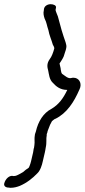

<svg xmlns="http://www.w3.org/2000/svg" viewBox="-31 -718 405 916"><path d="M192 -75C191 -77 193 -81 195 -86V-88C196 -92 198 -98 201 -105L208 -123L217 -140C217 -140 232 -153 233 -151C288 -178 322 -231 348 -291C360 -315 351 -340 329 -346C323 -347 317 -348 310 -346C294 -341 280 -356 265 -366C261 -371 261 -376 259 -385C259 -394 254 -407 253 -415C259 -425 267 -435 273 -449L279 -468C282 -476 284 -483 285 -489C287 -498 285 -507 282 -516C274 -539 270 -551 263 -574L245 -640C242 -648 236 -661 234 -670L236 -681C239 -692 224 -698 211 -698C194 -698 182 -688 180 -679L179 -677L178 -668C175 -656 177 -643 182 -629C192 -610 192 -597 200 -574C204 -550 215 -527 221 -505C223 -503 229 -490 228 -487C223 -467 215 -447 207 -437C190 -414 195 -396 199 -381C203 -363 204 -339 221 -323C235 -308 254 -289 290 -289C271 -249 249 -219 215 -199C176 -179 151 -139 140 -90C138 -84 135 -77 135 -71C133 -62 134 -46 134 -37L133 -25C133 -22 132 -17 131 -11L130 -10C129 -3 128 3 127 9L117 52C116 58 113 65 110 74L109 76C107 84 104 83 92 92C81 102 77 105 65 111C53 117 46 122 34 122L27 121H26C13 121 -5 134 -11 158C-13 168 -6 177 11 177L18 178H19C36 178 50 174 63 169C96 155 124 133 147 109C161 96 169 71 173 52L183 9C184 3 186 -4 187 -13C193 -39 188 -55 192 -73Z"/></svg>

Font: Stray Cat
Style: BdExtObl
Weight: 700
Version: Version 1.0